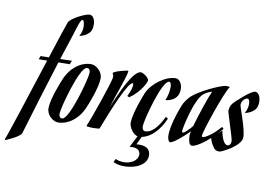

<svg xmlns="http://www.w3.org/2000/svg" viewBox="-204 -818 1683 1164"><g transform="rotate(10 637.5 -235.5)"><path d="M9 -371 1 -350 53 -351C-17 -134 -108 146 -117 163L-114 168C-75 151 -40 135 -20 112C25 -40 73 -196 122 -352L192 -353L201 -376L129 -374L180 -530C195 -576 209 -631 221 -631C232 -631 235 -604 235 -591C235 -575 233 -558 219 -532C219 -532 281 -543 291 -589C300 -629 286 -670 259 -670C233 -670 147 -627 136 -601C130 -587 98 -491 60 -372Z M164 -254C157 -238 111 -126 111 -68C111 -24 154 7 182 7C244 7 307 -39 338 -115C345 -131 391 -243 391 -301C391 -345 348 -376 320 -376C258 -376 195 -330 164 -254ZM299 -349C311 -349 319 -341 319 -322C319 -287 247 -21 203 -21C191 -21 183 -29 183 -48C183 -83 255 -349 299 -349Z M437 0C488 -133 560 -306 588 -306C591 -306 592 -304 592 -299C592 -283 590 -267 569 -224L581 -218C647 -263 681 -334 676 -342C665 -365 635 -380 626 -380C581 -380 521 -250 476 -139C489 -181 503 -225 517 -263C520 -273 549 -355 549 -373L547 -376C547 -376 487 -367 458 -348V-341C458 -341 464 -337 464 -323C464 -295 371 -31 357 -5L360 0C372 2 385 3 396 3C419 3 437 0 437 0Z M556 185C575 195 598 199 625 199C687 199 761 170 761 109C761 77 741 54 694 54C688 54 681 54 674 55L698 5C753 -5 804 -58 835 -131L821 -140C786 -65 747 -32 713 -32C701 -32 693 -42 693 -61C693 -96 760 -353 804 -353C815 -353 818 -335 818 -321C818 -304 814 -268 800 -240C807 -240 881 -245 881 -321C881 -355 861 -381 840 -381C778 -381 696 -321 670 -259C663 -243 617 -126 617 -68C617 -39 646 1 672 6L636 77C644 76 651 76 656 76C683 76 702 90 702 112C702 155 654 175 618 175C594 175 578 170 566 164Z M1167 -139C1123 -86 1077 -59 1063 -58C1058 -58 1056 -61 1056 -67C1056 -91 1142 -346 1171 -384L1170 -386C1166 -387 1159 -388 1150 -388C1119 -388 988 -326 945 -285C930 -270 910 -242 904 -226C898 -210 851 -93 856 -25C857 -11 863 7 873 7C889 7 943 -35 986 -81C984 -71 982 -60 982 -55C982 -38 985 -16 992 -3C994 0 1001 5 1005 5C1041 5 1121 -60 1178 -129ZM938 -64C933 -64 933 -69 933 -74C933 -89 970 -275 1022 -315C1043 -331 1061 -336 1071 -339C1051 -297 1013 -182 994 -114C973 -89 949 -64 938 -64Z M1328 -384C1302 -384 1212 -300 1201 -285C1192 -273 1188 -253 1188 -242C1188 -230 1239 -81 1239 -65C1239 -48 1232 -35 1219 -35C1185 -35 1173 -118 1173 -118L1113 -64C1119 -36 1139 -2 1153 6C1159 10 1171 11 1177 11C1188 11 1305 -45 1305 -99C1305 -154 1254 -276 1254 -291C1254 -317 1277 -335 1289 -335C1300 -335 1304 -318 1304 -305C1304 -289 1302 -272 1288 -246C1288 -246 1350 -257 1360 -303C1369 -343 1355 -384 1328 -384Z"/></g></svg>

Font: Romanesco
Style: Regular
Weight: 400
Designer: Astigmatic (AOETI)
Foundry: Astigmatic (AOETI)
Version: Version 1.000